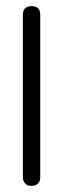

<svg xmlns="http://www.w3.org/2000/svg" viewBox="-20 -600 207 630"><path d="M83 10Q74 10 68 6.5Q62 3 58.5 -3.5Q55 -10 55 -19V-552Q55 -561 58.5 -567.5Q62 -574 68.5 -577Q75 -580 84 -580Q93 -580 99.5 -576.5Q106 -573 109 -567Q112 -561 112 -551V-18Q112 -9 108.5 -3Q105 3 99 6.5Q93 10 83 10Z"/></svg>

Font: Fredoka Expanded Light
Style: Regular
Weight: 300
Width: 7
Designer: Ben Nathan
Foundry: Milena B. Brandão, Ben Nathan
Version: Version 2.001